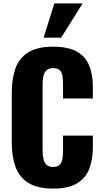

<svg xmlns="http://www.w3.org/2000/svg" viewBox="-20 -1095 603 1127"><path d="M292 12Q200 12 146.5 -21.5Q93 -55 71 -115.5Q49 -176 49 -258V-550Q49 -634 71 -694.5Q93 -755 146.5 -788Q200 -821 292 -821Q382 -821 432.5 -791.5Q483 -762 504 -709Q525 -656 525 -587V-517H350V-598Q350 -622 347.5 -644Q345 -666 333 -680.5Q321 -695 292 -695Q264 -695 250.5 -680Q237 -665 233.5 -642.5Q230 -620 230 -595V-214Q230 -187 234.5 -164.5Q239 -142 252.5 -128.5Q266 -115 292 -115Q320 -115 332 -129.5Q344 -144 347 -167Q350 -190 350 -214V-299H525V-229Q525 -160 504.5 -105.5Q484 -51 433.5 -19.5Q383 12 292 12ZM236 -874 299 -1075H465L339 -874Z"/></svg>

Font: Oswald
Style: Bold
Weight: 700
Designer: Vernon Adams
Foundry: Vernon Adams
Version: Version 4.103;gftools[0.9.33.dev8+g029e19f]